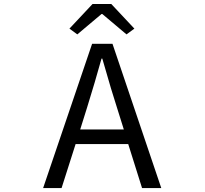

<svg xmlns="http://www.w3.org/2000/svg" viewBox="-20 -956 1040 976"><path d="M496.1 -884.8 373 -781.2 333 -810.5 450.2 -935.5H545.9L663.1 -810.5L623 -781.2L500 -884.8ZM387.7 -297.9H609.4L574.2 -410.2Q550.8 -480.5 500 -658.2H496.1Q461.9 -535.2 422.9 -410.2ZM702.1 0 631.8 -223.6H364.3L293 0H199.2L448.2 -733.4H551.8L799.8 0Z"/></svg>

Font: Gen Shin Gothic Monospace Regular
Style: Regular
Weight: 400
Designer: [Source Han Sans]
Ryoko NISHIZUKA  (kana & ideographs); Paul D. Hunt (Latin, Greek & Cyrillic); Wenlong ZHANG  (bopomofo
Version: Version 1.002.20150607